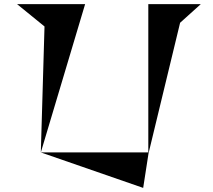

<svg xmlns="http://www.w3.org/2000/svg" viewBox="-20 -838 1040 936"><path d="M63 -818H395L179 -95L197 -709ZM858 -727 704 -90 678 78 179 -95H703V-818H959Z"/></svg>

Font: Chokokutai
Style: Regular
Weight: 400
Designer: 108号,108go
Foundry: Font Zone 108
Version: Version 1.000; ttfautohint (v1.8.3)